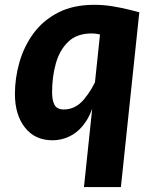

<svg xmlns="http://www.w3.org/2000/svg" viewBox="-20 -576 640 798"><path d="M197.5 7Q125.5 7 83.8 -45.8Q42 -98.5 42 -185.5Q42 -251.5 60.8 -317.2Q79.5 -383 119 -437Q158.5 -491 221.2 -523.5Q284 -556 372 -556Q411 -556 448.2 -549.8Q485.5 -543.5 515 -536.2Q544.5 -529 559 -525L451.5 -411Q445 -415 435 -419.2Q425 -423.5 412.8 -427.8Q400.5 -432 387.2 -434.5Q374 -437 361 -437Q300 -437 264 -402.8Q228 -368.5 212.2 -312.8Q196.5 -257 196.5 -192.5Q196.5 -158 207 -139.5Q217.5 -121 245 -121Q294 -121 329.2 -163.2Q364.5 -205.5 389 -265L393 -226L378 -183Q367 -119 340.8 -76.8Q314.5 -34.5 277.5 -13.8Q240.5 7 197.5 7ZM329 201.5 397 -446 416 -538 559 -525 482.5 201.5Z"/></svg>

Font: Spline Sans Mono
Style: Italic
Weight: 400
Italic angle: -4°
Monospace: yes
Designer: Eben Sorkin, Mirko Velimirovic
Foundry: Sorkin Type
Version: Version 1.004